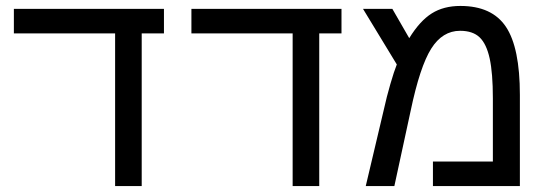

<svg xmlns="http://www.w3.org/2000/svg" viewBox="-20 -629 1840 649"><path d="M459 0H369.1V-516.1H26.9V-599.1H534.2V-516.1H459Z M1059.1 0H969.2V-516.1H627V-599.1H1134.3V-516.1H1059.1Z M1536.1 -608.9Q1643.1 -608.9 1690.2 -538.3Q1737.3 -467.8 1737.3 -308.1V0H1443.4V-83H1646V-296.9Q1646 -381.3 1635.3 -430.9Q1624.5 -480.5 1601.3 -502.7Q1578.1 -524.9 1535.2 -524.9Q1475.6 -524.9 1437.5 -464.4Q1399.4 -403.8 1368.2 -254.9L1313 0H1216.3L1278.3 -262.2Q1286.6 -300.3 1299.3 -344.2Q1312 -388.2 1321.3 -411.1L1207 -599.1H1306.2L1363.3 -500Q1399.4 -558.6 1439.5 -583.7Q1479.5 -608.9 1536.1 -608.9Z"/></svg>

Font: Cousine
Style: Regular
Weight: 400
Monospace: yes
Designer: Steve Matteson
Foundry: Monotype Imaging Inc.
Version: Version 1.21